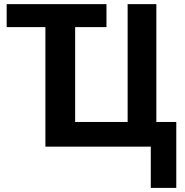

<svg xmlns="http://www.w3.org/2000/svg" viewBox="-20 -708 893 927"><path d="M12.2 -577.1V-688H494.1V-577.1H342.8V-119.1H596.2V-688H734.9V-119.1H831.1V199.2H708V0H199.2V-577.1Z"/></svg>

Font: Libra Sans Modern
Style: Bold
Weight: 700
Foundry: Stefan Peev, Context Ltd
Version: Version 1.000